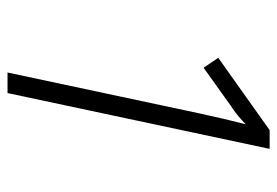

<svg xmlns="http://www.w3.org/2000/svg" viewBox="-136 -618 754 523"><g transform="rotate(90 241.5 -357.0)"><path d="M289 -521Q305 -595 319 -649Q308 -638 296 -628Q284 -618 267 -607L165 -534L138 -574L335 -714H386L234 0H178Z"/></g></svg>

Font: Noto Sans SemiCondensed Light
Style: Italic
Weight: 300
Width: 4
Italic angle: -12°
Designer: Monotype Design Team
Foundry: Monotype Imaging Inc.
Version: Version 2.013; ttfautohint (v1.8.4.7-5d5b)